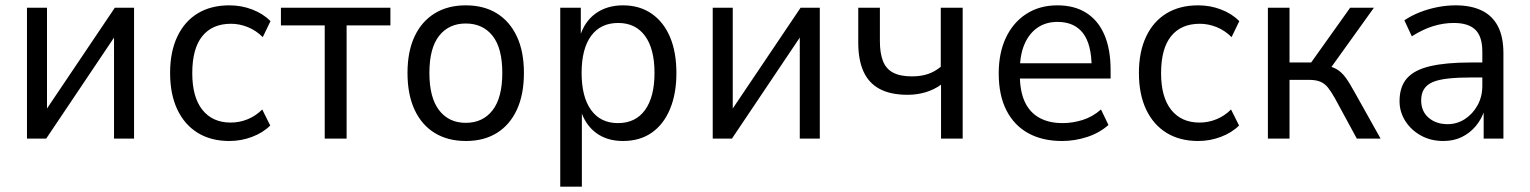

<svg xmlns="http://www.w3.org/2000/svg" viewBox="-20 -519 5730 719"><path d="M81 0V-490H156V-83H136L410 -490H482V0H407V-408H427L153 0Z M839 9Q770 9 720.5 -21.5Q671 -52 644 -109Q617 -166 617 -246Q617 -325 644 -382Q671 -439 720.5 -469Q770 -499 839 -499Q884 -499 924.5 -483.5Q965 -468 993 -440L964 -380Q939 -405 908 -417.5Q877 -430 845 -430Q775 -430 737.5 -383.5Q700 -337 700 -245Q700 -155 738 -107.5Q776 -60 844 -60Q877 -60 907.5 -72.5Q938 -85 962 -109L992 -49Q965 -22 924 -6.5Q883 9 839 9Z M1196 0V-424H1032V-490H1442V-424H1278V0Z M1725 9Q1657 9 1608 -21Q1559 -51 1532.5 -108Q1506 -165 1506 -246Q1506 -326 1532.5 -382.5Q1559 -439 1608 -469Q1657 -499 1724 -499Q1792 -499 1840.5 -469Q1889 -439 1915.5 -382.5Q1942 -326 1942 -246Q1942 -165 1915.5 -108Q1889 -51 1840.5 -21Q1792 9 1725 9ZM1724 -59Q1788 -59 1824.5 -106Q1861 -153 1861 -246Q1861 -339 1824.5 -385Q1788 -431 1724 -431Q1661 -431 1624.5 -385Q1588 -339 1588 -246Q1588 -153 1624.5 -106Q1661 -59 1724 -59Z M2078 180V-490H2155V-380H2151Q2168 -438 2210.5 -468.5Q2253 -499 2313 -499Q2375 -499 2420 -468Q2465 -437 2489 -380.5Q2513 -324 2513 -245Q2513 -168 2489 -110.5Q2465 -53 2420.5 -22Q2376 9 2313 9Q2253 9 2212 -21.5Q2171 -52 2154 -108H2159V180ZM2294 -58Q2360 -58 2395.5 -107Q2431 -156 2431 -246Q2431 -336 2395.5 -384.5Q2360 -433 2295 -433Q2229 -433 2193.5 -384.5Q2158 -336 2158 -246Q2158 -156 2193.5 -107Q2229 -58 2294 -58Z M2649 0V-490H2724V-83H2704L2978 -490H3050V0H2975V-408H2995L2721 0Z M3504 0V-202Q3478 -183 3446 -173.5Q3414 -164 3379 -164Q3315 -164 3274 -186Q3233 -208 3213.5 -251.5Q3194 -295 3194 -359V-490H3275V-365Q3275 -320 3286.5 -290.5Q3298 -261 3324.5 -247Q3351 -233 3395 -233Q3428 -233 3454 -241.5Q3480 -250 3503 -269V-490H3585V0Z M3957 9Q3884 9 3831 -20Q3778 -49 3749 -105.5Q3720 -162 3720 -244Q3720 -321 3747 -378Q3774 -435 3823.5 -467Q3873 -499 3940 -499Q4004 -499 4048.5 -470.5Q4093 -442 4116 -388Q4139 -334 4139 -257V-225H3782V-282H4085L4068 -265Q4068 -353 4035.5 -395Q4003 -437 3940 -437Q3897 -437 3865.5 -415.5Q3834 -394 3816.5 -353.5Q3799 -313 3799 -254V-241Q3799 -178 3817.5 -138Q3836 -98 3872 -78Q3908 -58 3959 -58Q3996 -58 4033.5 -69.5Q4071 -81 4103 -109L4131 -51Q4097 -21 4051 -6Q4005 9 3957 9Z M4467 9Q4398 9 4348.5 -21.5Q4299 -52 4272 -109Q4245 -166 4245 -246Q4245 -325 4272 -382Q4299 -439 4348.5 -469Q4398 -499 4467 -499Q4512 -499 4552.5 -483.5Q4593 -468 4621 -440L4592 -380Q4567 -405 4536 -417.5Q4505 -430 4473 -430Q4403 -430 4365.5 -383.5Q4328 -337 4328 -245Q4328 -155 4366 -107.5Q4404 -60 4472 -60Q4505 -60 4535.5 -72.5Q4566 -85 4590 -109L4620 -49Q4593 -22 4552 -6.5Q4511 9 4467 9Z M4728 0V-490H4809V-285H4890L5036 -490H5125L4955 -253L4937 -275Q4965 -271 4983.5 -261Q5002 -251 5017.5 -230.5Q5033 -210 5052 -175L5150 0H5061L4979 -151Q4965 -176 4953 -191Q4941 -206 4924.5 -213Q4908 -220 4881 -220H4809V0Z M5385 9Q5338 9 5301 -11.5Q5264 -32 5242.5 -66Q5221 -100 5221 -140Q5221 -194 5248.5 -225.5Q5276 -257 5335 -271Q5394 -285 5488 -285H5544V-229H5494Q5441 -229 5404 -225Q5367 -221 5345 -211.5Q5323 -202 5312.5 -185Q5302 -168 5302 -143Q5302 -102 5330 -78Q5358 -54 5401 -54Q5436 -54 5465.5 -73Q5495 -92 5513 -124.5Q5531 -157 5531 -197V-326Q5531 -382 5505 -407.5Q5479 -433 5424 -433Q5385 -433 5346.5 -421Q5308 -409 5267 -383L5239 -443Q5266 -461 5298 -473.5Q5330 -486 5364 -492.5Q5398 -499 5431 -499Q5489 -499 5529 -479.5Q5569 -460 5589.5 -420.5Q5610 -381 5610 -319V0H5536V-109H5540Q5529 -74 5507 -47.5Q5485 -21 5454.5 -6Q5424 9 5385 9Z"/></svg>

Font: Nunito Sans 10pt SemiCondensed
Style: Regular
Weight: 400
Width: 4
Designer: Vernon Adams
Foundry: Vernon Adams
Version: Version 3.101;gftools[0.9.27]